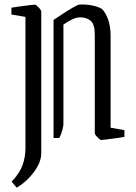

<svg xmlns="http://www.w3.org/2000/svg" viewBox="-20 -629 620 875"><path d="M412 -21V-472Q412 -517 394 -533.5Q376 -550 345 -550Q328 -550 307.5 -540Q287 -530 269 -517V-62Q269 -55 264.5 -37Q260 -19 250 0H224V-538Q243 -551 267.5 -567Q292 -583 313 -595Q334 -607 341 -608Q366 -610 395.5 -605Q425 -600 445 -588Q462 -570 473 -539.5Q484 -509 484 -465V-47L547 -36V-5Q535 -3 511 0.5Q487 4 465.5 6.5Q444 9 440 9Q438 9 431 3Q424 -3 418 -10.5Q412 -18 412 -21ZM33 199Q69 161 82.5 124Q96 87 96 46V-552L32 -563V-594Q45 -596 69 -599.5Q93 -603 114.5 -605.5Q136 -608 140 -608Q142 -608 149 -602Q156 -596 162 -588.5Q168 -581 168 -578V69Q168 99 151 129.5Q134 160 108.5 185.5Q83 211 56 226Z"/></svg>

Font: Grenze Gotisch Light
Style: Regular
Weight: 300
Designer: Renata Polastri
Foundry: Omnibus-Type
Version: Version 1.001